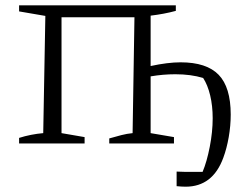

<svg xmlns="http://www.w3.org/2000/svg" viewBox="-20 -541 945 724"><path d="M52 0V-21Q74 -28 97 -32.5Q120 -37 143 -39L151 -481L52 -498V-521H643V-500Q621 -494 597 -489.5Q573 -485 548 -482V-292Q580 -299 608.5 -302.5Q637 -306 661 -306Q759 -306 804.5 -259Q850 -212 850 -109Q850 -67 842.5 -24Q835 19 822 54Q782 163 680 163Q665 163 646 161V106Q660 107 675.5 107Q691 107 706 107Q715 107 724.5 107Q734 107 744 107Q760 69 771 12.5Q782 -44 782 -95Q782 -142 772.5 -181.5Q763 -221 746 -247Q700 -261 641 -261Q595 -261 548 -253V-39L636 -24V0H392V-19Q416 -26 437.5 -31.5Q459 -37 480 -39L487 -476H212V-39L299 -24V0Z"/></svg>

Font: Piazzolla SC Light
Style: Regular
Weight: 300
Designer: Juan Pablo del Peral
Foundry: Huerta Tipografica
Version: Version 1.330